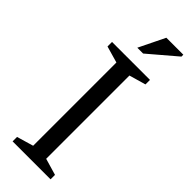

<svg xmlns="http://www.w3.org/2000/svg" viewBox="-289 -908 932 932"><g transform="rotate(45 177.0 -442.0)"><path d="M307 -30.5V0H46.5V-30.5L132 -55.5V-627L46.5 -651.5V-682.5H307V-651.5L221.5 -627V-55.5ZM153 -749.5 218.5 -883.5H335V-870.5L193 -749.5Z"/></g></svg>

Font: Newsreader
Style: Regular
Weight: 400
Designer: Hugues Gentile
Foundry: Production Type
Version: Version 1.003